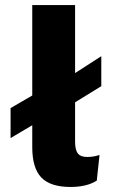

<svg xmlns="http://www.w3.org/2000/svg" viewBox="-20 -732 447 762"><path d="M382 -390 278 -326V-170Q278 -137 289 -123Q300 -109 326 -109Q351 -109 375 -117L364 -15Q324 10 260 10Q180 10 144 -27.5Q108 -65 108 -148V-235L22 -184V-303L108 -353V-712H278V-442L382 -509Z"/></svg>

Font: Elaine Sans
Style: Bold
Weight: 700
Designer: Wei Huang
Foundry: Wei Huang
Version: Version 2.001;December 24, 2019;FontCreator 12.0.0.2547 64-b